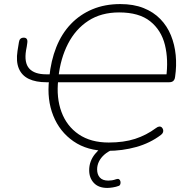

<svg xmlns="http://www.w3.org/2000/svg" viewBox="-20 -733 928 943"><path d="M507 8Q409 8 341 -39Q273 -86 241.5 -165Q210 -244 221 -341L229 -329H209Q156 -329 121.5 -345.5Q87 -362 72.5 -396.5Q58 -431 66 -483L73 -526Q76 -548 97 -548Q107 -548 111.5 -541.5Q116 -535 114 -522Q113 -515 111.5 -504.5Q110 -494 108 -486Q98 -425 123.5 -396.5Q149 -368 207 -368H233L222 -353Q230 -435 256.5 -501.5Q283 -568 328 -615Q373 -662 434 -687.5Q495 -713 571 -713Q636 -713 685 -693.5Q734 -674 767.5 -639.5Q801 -605 819.5 -559.5Q838 -514 843 -462Q848 -410 840 -356Q839 -346 835 -340Q831 -334 825 -331.5Q819 -329 810 -329H256L266 -341Q256 -253 282 -183Q308 -113 367 -73Q426 -33 514 -33Q588 -33 643.5 -51Q699 -69 746 -104Q755 -111 762.5 -111.5Q770 -112 774.5 -107.5Q779 -103 781 -96.5Q783 -90 780.5 -83Q778 -76 770 -70Q717 -30 649 -11Q581 8 507 8ZM565 -672Q477 -672 414 -631Q351 -590 314 -518Q277 -446 267 -354L260 -368H810L796 -352Q808 -440 790 -512.5Q772 -585 717.5 -628.5Q663 -672 565 -672ZM507 190Q464 190 441 165.5Q418 141 418 103Q418 59 446.5 23.5Q475 -12 519 -31L537 0Q510 11 492.5 26.5Q475 42 466 60.5Q457 79 457 99Q457 124 470.5 139Q484 154 512 154Q521 154 530.5 152.5Q540 151 551 147Q560 144 565 147.5Q570 151 571.5 158Q573 165 571 171.5Q569 178 563 180Q550 185 534 187.5Q518 190 507 190Z"/></svg>

Font: Nunito ExtraLight
Style: Italic
Weight: 200
Italic angle: -9°
Designer: Vernon Adams
Foundry: Vernon Adams
Version: Version 3.602